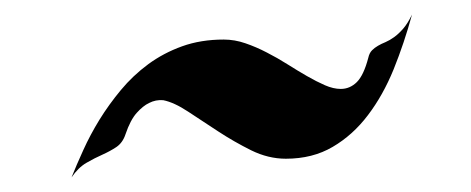

<svg xmlns="http://www.w3.org/2000/svg" viewBox="-20 -486 653 266"><path d="M550.8 -465.8Q540 -426.3 525.4 -390.1Q510.7 -354 489.7 -326.4Q468.8 -298.8 440.9 -282.5Q413.1 -266.1 376 -266.1Q351.6 -266.1 327.9 -277.8Q304.2 -289.6 282.2 -304Q260.3 -318.4 240.7 -331.3Q221.2 -344.2 206.1 -347.2Q195.8 -348.1 186.5 -343.3Q178.2 -339.4 169.4 -329.6Q160.6 -319.8 153.8 -299.8Q149.9 -288.1 141.1 -282.2Q132.3 -276.4 121.8 -271.7Q111.3 -267.1 99.9 -260.5Q88.4 -253.9 79.1 -240.2Q85.9 -257.3 95.5 -278.3Q105 -299.3 117.9 -320.3Q130.9 -341.3 147.5 -361.3Q164.1 -381.3 185.3 -397Q206.5 -412.6 232.4 -421.9Q258.3 -431.2 290 -431.2Q305.2 -431.2 320.1 -426Q335 -420.9 349.6 -413.3Q364.3 -405.8 378.2 -397Q392.1 -388.2 405.3 -380.6Q418.5 -373 430.2 -367.9Q441.9 -362.8 452.1 -362.8Q464.8 -362.8 474.4 -372.3Q483.9 -381.8 490.2 -405.8Q491.7 -412.6 495.4 -416.3Q499 -419.9 503.7 -422.6Q508.3 -425.3 514.2 -427.7Q520 -430.2 526.1 -434.6Q532.2 -439 538.6 -446.3Q544.9 -453.6 550.8 -465.8Z"/></svg>

Font: Eagle Lake
Style: Regular
Weight: 400
Designer: Astigmatic (AOETI)
Foundry: Astigmatic (AOETI)
Version: Version 1.000